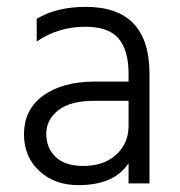

<svg xmlns="http://www.w3.org/2000/svg" viewBox="-20 -535 526 560"><path d="M223 -51Q283 -51 319 -84Q355 -117 355 -168V-241H256Q185 -241 150 -213.5Q115 -186 115 -145Q115 -103 142.5 -77Q170 -51 223 -51ZM355 -59Q313 5 209 5Q139 5 94.5 -36.5Q50 -78 50 -143Q50 -216 106.5 -256.5Q163 -297 256 -297H355V-320Q355 -388 326 -422.5Q297 -457 229 -457Q150 -457 87 -414V-480Q145 -515 230 -515Q416 -515 416 -320V0H355Z"/></svg>

Font: Hind Siliguri Light
Style: Regular
Weight: 300
Designer: Jyotish Sonowal
Foundry: Indian Type Foundry
Version: Version 1.001;PS 1.0;hotconv 1.0.86;makeotf.lib2.5.63406; tt